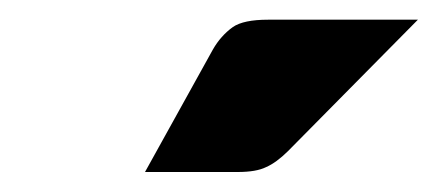

<svg xmlns="http://www.w3.org/2000/svg" viewBox="-20 -756 440 192"><path d="M248 -736.3H397.9L268.1 -605Q256.3 -593.3 246.1 -588.9Q236.3 -584 217.8 -584H125L192.9 -706.5Q200.7 -720.2 212.9 -729Q223.6 -736.3 248 -736.3Z"/></svg>

Font: Lato-ExtraBold
Style: Regular
Weight: 500
Designer: Lukasz Dziedzic with Adam Twardoch and Botio Nikoltchev
Foundry: tyPoland Lukasz Dziedzic
Version: ""